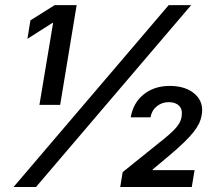

<svg xmlns="http://www.w3.org/2000/svg" viewBox="-20 -748 871 768"><path d="M286.6 -727.5 220.7 -328.6H137.7L192.4 -656.2H189.5L89.8 -592.8L101.6 -666.5L198.7 -727.5ZM34.2 0 654.8 -727.5H744.6L124 0ZM460.9 0 470.7 -59.6 635.3 -191.9Q657.7 -210 672.6 -224.6Q687.5 -239.3 696 -253.2Q704.6 -267.1 706.5 -282.7Q710.9 -310.1 696.5 -324.7Q682.1 -339.4 655.3 -339.4Q627.9 -339.4 607.4 -323Q586.9 -306.6 582 -278.8H502.9Q512.7 -336.4 554.7 -370.4Q596.7 -404.3 659.2 -404.3Q723.1 -404.3 759.8 -371.6Q796.4 -338.9 786.6 -286.6Q784.2 -271.5 776.9 -255.6Q769.5 -239.7 755.4 -221.4Q741.2 -203.1 717.3 -179.7Q693.4 -156.2 656.2 -125L590.8 -70.3L590.3 -67.4H758.3L747.1 0Z"/></svg>

Font: Inter 20pt Medium
Style: Italic
Weight: 500
Italic angle: -9.3988°
Version: Version 4.001;git-66647c0bb